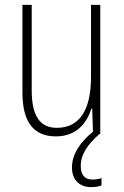

<svg xmlns="http://www.w3.org/2000/svg" viewBox="-20 -549 507 787"><path d="M311 131C311 84 338 44 388 0H391V-529H353V-233C353 -91 301 -25 213 -25C146 -25 110 -71 110 -178V-529H72V-170C72 -51 116 10 209 10C295 10 336 -46 355 -104H358L361 -9C308 34 275 84 275 137C275 189 306 218 354 218C372 218 387 215 396 211V181C389 184 373 187 359 187C327 187 311 168 311 131Z"/></svg>

Font: Noto Sans Thai Looped Condensed ExtraLight
Style: Regular
Weight: 200
Width: 3
Designer: Sasikarn Vongin, Ben Mitchell
Foundry: The Fontpad Ltd
Version: Version 1.001